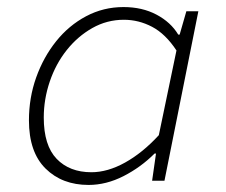

<svg xmlns="http://www.w3.org/2000/svg" viewBox="-20 -512 640 544"><path d="M231 12Q156 12 109 -34.5Q62 -81 62 -171Q62 -235 82.5 -292.5Q103 -350 139 -395Q175 -440 224 -466Q273 -492 330 -492Q383 -492 423.5 -470.5Q464 -449 485 -414H489L508 -480H542L446 0H411L422 -77H418Q379 -38 330 -13Q281 12 231 12ZM239 -24Q285 -24 334.5 -51.5Q384 -79 430 -129L480 -369Q449 -416 411 -436Q373 -456 331 -456Q283 -456 241.5 -432.5Q200 -409 169 -370Q138 -331 121 -281Q104 -231 104 -179Q104 -100 140.5 -62Q177 -24 239 -24Z"/></svg>

Font: Source Code Pro ExtraLight Light
Style: Italic
Weight: 300
Italic angle: -11°
Monospace: yes
Version: Version 1.016;hotconv 1.0.116;makeotfexe 2.5.65601